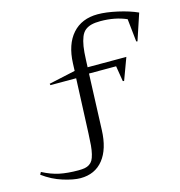

<svg xmlns="http://www.w3.org/2000/svg" viewBox="-333 -847 1151 1225"><g transform="rotate(-15 243.0 -235.0)"><path d="M257.8 -5.9Q253.4 118.7 198.7 187.3Q144 255.9 47.9 255.9Q2.9 255.9 -65.7 234.6Q-134.3 213.4 -195.8 168L-187 151.9Q-129.4 182.1 -76.4 193.1Q-23.4 204.1 47.9 204.1Q73.2 204.1 90.1 200.9Q106.9 197.8 120.6 188.7Q134.3 179.7 142.3 165.8Q150.4 151.9 156.5 127Q162.6 102.1 165.3 71.3Q168 40.5 169.9 -5.9L185.1 -367.2H15.1L13.2 -377L188 -415L189.9 -463.9Q194.8 -588.9 255.9 -657.5Q316.9 -726.1 422.9 -726.1Q478 -726.1 552.7 -709.5Q627.4 -692.9 682.1 -668L624 -493.2L616.2 -495.1L600.1 -646Q524.9 -679.2 428.2 -679.2Q393.1 -679.2 369.1 -673.1Q345.2 -667 327.6 -653.1Q310.1 -639.2 299.6 -613.3Q289.1 -587.4 283.4 -552Q277.8 -516.6 275.9 -463.9L273.9 -416H529.8L476.1 -271L467.8 -272.9L451.2 -375H272Z"/></g></svg>

Font: Halibut Exp
Style: Regular
Weight: 400
Width: 7
Designer: Matteo Maggi
Foundry: Collletttivo
Version: Version 3.080 | FøM Fix